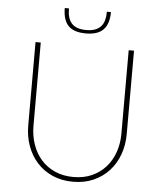

<svg xmlns="http://www.w3.org/2000/svg" viewBox="-60 -945 842 1006"><g transform="rotate(5 361.5 -442.5)"><path d="M102.5 0ZM361.5 -16Q416 -16 458.8 -35.2Q501.5 -54.5 531.2 -88Q561 -121.5 576.8 -166.8Q592.5 -212 592.5 -264V-703H620.5V-264Q620.5 -207 602.5 -157.2Q584.5 -107.5 550.8 -70.5Q517 -33.5 469.2 -12.2Q421.5 9 361.5 9Q301.5 9 253.5 -12.2Q205.5 -33.5 172 -70.5Q138.5 -107.5 120.5 -157.2Q102.5 -207 102.5 -264V-703H130V-265Q130 -213 145.8 -167.5Q161.5 -122 191.2 -88.2Q221 -54.5 264 -35.2Q307 -16 361.5 -16ZM361 -771Q297.5 -771 268.5 -801.2Q239.5 -831.5 239.5 -894H261.5Q261.5 -869 266.8 -849.5Q272 -830 283.8 -816.5Q295.5 -803 314.5 -796Q333.5 -789 361 -789Q388.5 -789 407.5 -796Q426.5 -803 438.5 -816.5Q450.5 -830 455.8 -849.5Q461 -869 461 -894H482.5Q482.5 -833 453.5 -802Q424.5 -771 361 -771Z"/></g></svg>

Font: Lato Thin
Style: Regular
Weight: 200
Designer: Lukasz Dziedzic
Foundry: tyPoland Lukasz Dziedzic
Version: Version 2.007; 2014-02-27